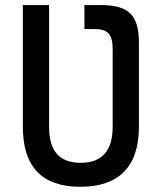

<svg xmlns="http://www.w3.org/2000/svg" viewBox="-20 -713 626 743"><path d="M306.6 -693.4V-600.6H345.7C397.5 -600.6 416 -580.1 416 -522.5V-222.7C416 -129.9 374.5 -83 293 -83C208 -83 169.9 -129.9 169.9 -222.7V-693.4H68.4V-222.7C68.4 -67.4 142.6 9.8 291 9.8C439.5 9.8 517.6 -67.4 517.6 -222.7V-546.9C517.6 -654.8 478.5 -693.4 369.1 -693.4Z"/></svg>

Font: Cascadia Code PL
Style: Regular
Weight: 400
Monospace: yes
Designer: Aaron Bell
Foundry: Saja Typeworks
Version: Version 2404.023